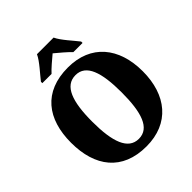

<svg xmlns="http://www.w3.org/2000/svg" viewBox="-248 -1094 1266 1266"><g transform="rotate(-45 385.0 -460.5)"><path d="M195 -784V-771H281C301 -794 353 -838 382 -862C410 -839 467 -791 484 -771H570V-784C541 -822 480 -886 460 -931H305C285 -886 224 -822 195 -784ZM386 10C600 10 719 -137 719 -358C719 -580 600 -725 387 -725C160 -725 51 -580 51 -359C51 -137 160 10 386 10ZM386 -61C286 -61 248 -171 248 -358C248 -545 286 -654 387 -654C486 -654 522 -545 522 -358C522 -171 486 -61 386 -61Z"/></g></svg>

Font: Noto Serif Devanagari SemiCondensed Black
Style: Regular
Weight: 900
Width: 4
Designer: Universal Thirst, Indian Type Foundry and the Monotype Design Team
Foundry: Monotype Imaging Inc.
Version: Version 2.004